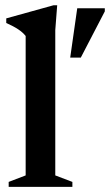

<svg xmlns="http://www.w3.org/2000/svg" viewBox="-20 -732 430 752"><path d="M196.5 -45 263.5 -19.5V0H14V-19.5L80.5 -45V-591Q69.5 -605 51.5 -617Q33.5 -629 4.5 -642V-660L190 -711.5H204L196.5 -614ZM255 -506.5 282.5 -699.5H390.5V-687.5L296.5 -506.5Z"/></svg>

Font: Newsreader Text SemiBold
Style: Regular
Weight: 600
Designer: Hugues Gentile
Foundry: Production Type
Version: Version 1.001